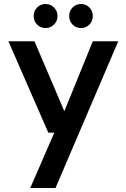

<svg xmlns="http://www.w3.org/2000/svg" viewBox="-20 -718 631 958"><path d="M131 220 251 -56H221L22 -512H152L301 -163L443 -512H570L257 220ZM208 -578Q182 -578 165 -595.5Q148 -613 148 -638Q148 -663 165 -680.5Q182 -698 208 -698Q232 -698 249.5 -680.5Q267 -663 267 -638Q267 -613 249.5 -595.5Q232 -578 208 -578ZM384 -578Q359 -578 342 -595.5Q325 -613 325 -638Q325 -663 342 -680.5Q359 -698 384 -698Q409 -698 426 -680.5Q443 -663 443 -638Q443 -613 426 -595.5Q409 -578 384 -578Z"/></svg>

Font: DM Sans 12pt SemiBold
Style: Regular
Weight: 600
Version: Version 4.004;gftools[0.9.30]